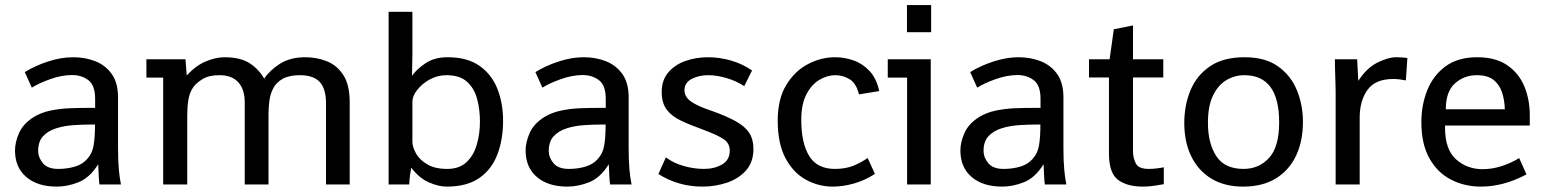

<svg xmlns="http://www.w3.org/2000/svg" viewBox="-20 -708 5937 737"><path d="M197.8 8.3Q124 8.3 80.8 -28.6Q37.6 -65.4 37.6 -130.4Q37.6 -162.1 53.2 -197.5Q68.8 -232.9 108.9 -258.3Q137.2 -275.9 173.1 -283.4Q209 -291 246.8 -292.5Q284.7 -293.9 318.8 -293.9H345.2V-328.6Q345.2 -380.4 319.3 -400.1Q293.5 -419.9 256.8 -419.9Q216.8 -419.9 173.1 -404.3Q129.4 -388.7 102.1 -371.6L75.2 -431.2Q114.3 -455.6 164.3 -471.9Q214.4 -488.3 260.3 -488.3Q307.6 -488.3 346.7 -472.7Q385.7 -457 409.4 -423.3Q433.1 -389.6 433.1 -334.5V-141.1Q433.1 -89.8 436.3 -56.2Q439.5 -22.5 444.3 0H361.8Q360.4 -8.3 359.1 -29.5Q357.9 -50.8 356.9 -77.6Q324.7 -25.9 282.2 -8.8Q239.7 8.3 197.8 8.3ZM203.6 -59.6Q238.8 -59.6 268.6 -68.8Q298.3 -78.1 315.4 -98.6Q334 -118.7 339.4 -149.9Q344.7 -181.2 344.7 -230H330.6Q296.9 -230 261.2 -227.5Q225.6 -225.1 195.1 -215.3Q164.6 -205.6 145.5 -185.3Q126.5 -165 126.5 -128.9Q126.5 -103.5 144.8 -81.5Q163.1 -59.6 203.6 -59.6Z M606.4 0V-410.2H542V-480.5H691.9L696.8 -418.5Q731.9 -456.5 770.3 -472.4Q808.6 -488.3 841.3 -488.3Q902.8 -488.3 938.2 -465.3Q973.6 -442.4 994.1 -406.2Q1015.6 -438.5 1054.9 -463.4Q1094.2 -488.3 1151.9 -488.3Q1195.8 -488.3 1234.6 -472.9Q1273.4 -457.5 1297.9 -419.9Q1322.3 -382.3 1322.3 -315.4V0H1231.4V-311Q1231.4 -368.2 1206.8 -393.8Q1182.1 -419.4 1131.8 -419.4Q1089.4 -419.4 1064.7 -405.3Q1040 -391.1 1028.6 -368.7Q1017.1 -346.2 1013.9 -320.1Q1010.7 -293.9 1010.7 -269.5V0H919.4V-315.4Q919.4 -364.3 895 -391.8Q870.6 -419.4 821.8 -419.4Q781.7 -419.4 757.1 -404.1Q732.4 -388.7 721.7 -373Q707.5 -352.5 703.1 -324.7Q698.7 -296.9 698.7 -264.6V0Z M1694.8 8.3Q1663.1 8.3 1626 -8.1Q1588.9 -24.4 1558.6 -64.5Q1556.6 -54.7 1554.2 -37.6Q1551.8 -20.5 1550.8 0H1471.7V-662.6H1563V-496.1L1561.5 -417.5Q1582 -444.8 1615.5 -466.6Q1648.9 -488.3 1698.2 -488.3Q1774.4 -488.3 1821.3 -454.8Q1868.2 -421.4 1889.6 -366.2Q1911.1 -311 1911.1 -245.1Q1911.1 -172.9 1889.4 -115.5Q1867.7 -58.1 1820.1 -24.9Q1772.5 8.3 1694.8 8.3ZM1696.8 -59.6Q1742.7 -59.6 1770.3 -85.2Q1797.9 -110.8 1810.1 -152.6Q1822.3 -194.3 1822.3 -242.2Q1822.3 -286.1 1811.8 -326.9Q1801.3 -367.7 1773.4 -393.6Q1745.6 -419.4 1693.8 -419.4Q1659.7 -419.4 1629.9 -403.1Q1600.1 -386.7 1581.5 -363Q1563 -339.4 1563 -317.4V-165Q1563 -143.6 1576.9 -118.9Q1590.8 -94.2 1620.4 -76.9Q1649.9 -59.6 1696.8 -59.6Z M2157.7 8.3Q2084 8.3 2040.8 -28.6Q1997.6 -65.4 1997.6 -130.4Q1997.6 -162.1 2013.2 -197.5Q2028.8 -232.9 2068.8 -258.3Q2097.2 -275.9 2133.1 -283.4Q2168.9 -291 2206.8 -292.5Q2244.6 -293.9 2278.8 -293.9H2305.2V-328.6Q2305.2 -380.4 2279.3 -400.1Q2253.4 -419.9 2216.8 -419.9Q2176.8 -419.9 2133.1 -404.3Q2089.4 -388.7 2062 -371.6L2035.2 -431.2Q2074.2 -455.6 2124.3 -471.9Q2174.3 -488.3 2220.2 -488.3Q2267.6 -488.3 2306.6 -472.7Q2345.7 -457 2369.4 -423.3Q2393.1 -389.6 2393.1 -334.5V-141.1Q2393.1 -89.8 2396.2 -56.2Q2399.4 -22.5 2404.3 0H2321.8Q2320.3 -8.3 2319.1 -29.5Q2317.9 -50.8 2316.9 -77.6Q2284.7 -25.9 2242.2 -8.8Q2199.7 8.3 2157.7 8.3ZM2163.6 -59.6Q2198.7 -59.6 2228.5 -68.8Q2258.3 -78.1 2275.4 -98.6Q2293.9 -118.7 2299.3 -149.9Q2304.7 -181.2 2304.7 -230H2290.5Q2256.8 -230 2221.2 -227.5Q2185.5 -225.1 2155 -215.3Q2124.5 -205.6 2105.5 -185.3Q2086.4 -165 2086.4 -128.9Q2086.4 -103.5 2104.7 -81.5Q2123 -59.6 2163.6 -59.6Z M2676.3 8.3Q2584 8.3 2507.3 -40L2536.1 -104Q2565.4 -81.5 2605.2 -70.6Q2645 -59.6 2682.1 -59.6Q2722.2 -59.6 2751.7 -76.7Q2781.2 -93.8 2781.2 -129.9Q2781.2 -156.7 2759.5 -172.6Q2737.8 -188.5 2674.8 -211.9Q2628.4 -228.5 2593.5 -245.1Q2558.6 -261.7 2539.3 -287.1Q2520 -312.5 2520 -355Q2520 -400.4 2545.2 -429.9Q2570.3 -459.5 2610.8 -473.9Q2651.4 -488.3 2697.8 -488.3Q2742.2 -488.3 2786.1 -475.6Q2830.1 -462.9 2866.7 -437.5L2836.9 -377.4Q2805.2 -397.9 2767.6 -408.7Q2730 -419.4 2699.7 -419.4Q2661.6 -419.4 2634.5 -404.8Q2607.4 -390.1 2607.4 -361.8Q2607.4 -335.4 2633.5 -317.6Q2659.7 -299.8 2708.5 -283.7Q2768.1 -262.7 2804 -242.7Q2839.8 -222.7 2856 -197.8Q2872.1 -172.9 2872.1 -136.7Q2872.1 -85.9 2843.8 -54Q2815.4 -22 2770.5 -6.8Q2725.6 8.3 2676.3 8.3Z M3176.3 8.3Q3122.6 8.3 3074.2 -17.8Q3025.9 -43.9 2995.6 -99.9Q2965.3 -155.8 2965.3 -245.1Q2965.3 -328.1 2998.3 -382.1Q3031.2 -436 3081.8 -462.2Q3132.3 -488.3 3185.1 -488.3Q3222.2 -488.3 3257.1 -475.8Q3292 -463.4 3318.4 -434.8Q3344.7 -406.2 3355 -358.4L3277.3 -345.7Q3266.6 -388.7 3241 -404.1Q3215.3 -419.4 3186.5 -419.4Q3155.8 -419.4 3125.5 -401.6Q3095.2 -383.8 3075.4 -345.9Q3055.7 -308.1 3055.7 -248Q3055.7 -158.7 3086.2 -109.1Q3116.7 -59.6 3184.6 -59.6Q3226.6 -59.6 3257.3 -72.5Q3288.1 -85.4 3310.5 -101.6L3338.4 -40.5Q3300.3 -15.6 3258.1 -3.7Q3215.8 8.3 3176.3 8.3Z M3552.7 -480.5V0H3461.9V-410.2H3387.7V-480.5ZM3461.4 -584.5V-688.5H3554.2V-584.5Z M3826.7 8.3Q3752.9 8.3 3709.7 -28.6Q3666.5 -65.4 3666.5 -130.4Q3666.5 -162.1 3682.1 -197.5Q3697.8 -232.9 3737.8 -258.3Q3766.1 -275.9 3802 -283.4Q3837.9 -291 3875.7 -292.5Q3913.6 -293.9 3947.8 -293.9H3974.1V-328.6Q3974.1 -380.4 3948.2 -400.1Q3922.4 -419.9 3885.7 -419.9Q3845.7 -419.9 3802 -404.3Q3758.3 -388.7 3731 -371.6L3704.1 -431.2Q3743.2 -455.6 3793.2 -471.9Q3843.3 -488.3 3889.2 -488.3Q3936.5 -488.3 3975.6 -472.7Q4014.6 -457 4038.3 -423.3Q4062 -389.6 4062 -334.5V-141.1Q4062 -89.8 4065.2 -56.2Q4068.4 -22.5 4073.2 0H3990.7Q3989.3 -8.3 3988 -29.5Q3986.8 -50.8 3985.8 -77.6Q3953.6 -25.9 3911.1 -8.8Q3868.7 8.3 3826.7 8.3ZM3832.5 -59.6Q3867.7 -59.6 3897.5 -68.8Q3927.2 -78.1 3944.3 -98.6Q3962.9 -118.7 3968.3 -149.9Q3973.6 -181.2 3973.6 -230H3959.5Q3925.8 -230 3890.1 -227.5Q3854.5 -225.1 3824 -215.3Q3793.5 -205.6 3774.4 -185.3Q3755.4 -165 3755.4 -128.9Q3755.4 -103.5 3773.7 -81.5Q3792 -59.6 3832.5 -59.6Z M4366.7 8.3Q4306.6 8.3 4271.7 -17.6Q4236.8 -43.5 4236.8 -118.7V-410.6H4160.2V-480.5H4239.3L4255.4 -595.7L4329.1 -610.4V-480.5H4445.3V-410.6H4329.1V-128.4Q4329.1 -101.1 4340.1 -80.3Q4351.1 -59.6 4389.6 -59.6Q4403.3 -59.6 4419.7 -61.5Q4436 -63.5 4447.3 -65.9V-1Q4432.1 2 4410.4 5.1Q4388.7 8.3 4366.7 8.3Z M4751.5 8.3Q4680.7 8.3 4630.1 -22.2Q4579.6 -52.7 4552.7 -107.9Q4525.9 -163.1 4525.9 -235.8Q4525.9 -304.2 4549.8 -361.6Q4573.7 -418.9 4624.8 -453.6Q4675.8 -488.3 4757.3 -488.3Q4837.4 -488.3 4886.7 -452.6Q4936 -417 4958.7 -360.4Q4981.4 -303.7 4981.4 -240.2Q4981.4 -166.5 4955.1 -110.6Q4928.7 -54.7 4877.7 -23.2Q4826.7 8.3 4751.5 8.3ZM4753.4 -59.6Q4812.5 -59.6 4851.3 -101.8Q4890.1 -144 4890.1 -238.3Q4890.1 -419.4 4756.3 -419.4Q4720.2 -419.4 4688.2 -400.9Q4656.2 -382.3 4636.5 -342Q4616.7 -301.8 4616.7 -236.3Q4616.7 -158.2 4648.7 -108.9Q4680.7 -59.6 4753.4 -59.6Z M5106.9 0V-357.4Q5106.9 -365.7 5106.2 -389.4Q5105.5 -413.1 5104.7 -439.5Q5104 -465.8 5104 -480.5H5189.5L5193.8 -397.5Q5225.6 -446.8 5266.8 -467.5Q5308.1 -488.3 5339.4 -488.3Q5361.8 -488.3 5382.3 -485.4L5376.5 -399.4Q5363.3 -401.9 5351.6 -403.3Q5339.8 -404.8 5327.6 -404.8Q5259.3 -404.8 5229.2 -363Q5199.2 -321.3 5199.2 -255.9V0Z M5664.6 8.3Q5602.1 8.3 5550 -18.3Q5498 -44.9 5467 -99.9Q5436 -154.8 5436 -239.3Q5436 -305.2 5458.7 -361.8Q5481.4 -418.5 5528.8 -453.4Q5576.2 -488.3 5650.4 -488.3Q5720.7 -488.3 5765.4 -457.8Q5810.1 -427.2 5831.1 -376.7Q5852.1 -326.2 5852.1 -265.6V-226.1H5526.9V-217.3Q5526.9 -134.3 5569.1 -96.4Q5611.3 -58.6 5671.4 -58.6Q5739.7 -58.6 5811.5 -101.1L5839.4 -38.6Q5751.5 8.3 5664.6 8.3ZM5529.8 -288.6H5756.3Q5755.4 -323.7 5745.6 -353.5Q5735.8 -383.3 5712.9 -401.4Q5689.9 -419.4 5648.4 -419.4Q5600.6 -419.4 5565.2 -388.2Q5529.8 -356.9 5529.8 -288.6Z"/></svg>

Font: Shanti
Style: Regular
Weight: 400
Designer: Vernon Adams
Foundry: Vernon Adams
Version: Version 1.100; ttfautohint (v1.8.4)